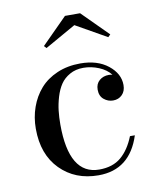

<svg xmlns="http://www.w3.org/2000/svg" viewBox="-79 -742 667 813"><g transform="rotate(-10 254.5 -335.5)"><path d="M288.1 -634.3 155.3 -559.1 146 -569.3 255.9 -679.7H320.8L431.2 -569.3L420.9 -559.1ZM459.5 -130.4Q414.6 9.8 279.3 9.8Q179.2 9.8 115.2 -54.9Q51.3 -119.6 51.3 -230Q51.3 -279.3 66.7 -322.5Q82 -365.7 110.8 -398.7Q139.6 -431.6 184.3 -450.9Q229 -470.2 284.2 -470.2Q357.9 -470.2 403.6 -433.8Q449.2 -397.5 449.2 -348.6Q449.2 -322.3 433.8 -306.9Q418.5 -291.5 395 -291.5Q373 -291.5 355.5 -305.9Q337.9 -320.3 337.9 -347.7Q337.9 -373 354.5 -387.2Q371.1 -401.4 395 -401.4Q400.9 -401.4 410.6 -399.4Q392.6 -422.9 360.1 -436.3Q327.6 -449.7 293.9 -449.7Q260.7 -449.7 235.6 -435.5Q210.4 -421.4 195.8 -399.7Q181.2 -377.9 172.1 -347.7Q163.1 -317.4 159.9 -289.3Q156.7 -261.2 156.7 -230Q156.7 -13.7 286.6 -13.7Q344.7 -13.7 380.6 -44.2Q416.5 -74.7 438.5 -130.4Z"/></g></svg>

Font: Bodoni* 11pt
Style: Regular
Weight: 400
Version: Version 2.3